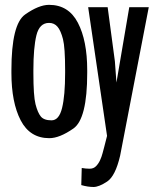

<svg xmlns="http://www.w3.org/2000/svg" viewBox="-20 -558 640 789"><path d="M117.2 -258.3Q117.2 -164.1 126 -129.6Q134.8 -95.2 147.7 -79.3Q160.6 -63.5 191.7 -63.5Q222.7 -63.5 235.1 -114.3Q247.6 -165 247.6 -258.3V-269.5Q247.6 -362.8 238.8 -397.2Q230 -431.6 216.6 -447.8Q203.1 -463.9 181.6 -463.9Q142.1 -463.9 129.6 -412.8Q117.2 -361.8 117.2 -269.5ZM408.2 46.4 419.9 0.5 342.3 -528.3H422.4L452.1 -306.2L458.5 -218.8L511.2 -528.3H591.3L473.6 82Q454.1 165.5 420.4 188Q386.7 210.4 364.3 210.4Q341.3 210.4 314 202.6L315.9 132.3Q333 135.3 348.6 135.3Q364.3 135.3 374.3 125.2Q384.3 115.2 390.9 101.1Q397.5 86.9 401.4 71.8Q405.3 56.6 408.2 46.4ZM26.9 -269.5Q26.9 -459 83.3 -498.5Q139.6 -538.1 181.6 -538.1Q261.7 -538.1 300 -464.6Q338.4 -391.1 338.4 -269.5V-258.3Q338.4 -69.3 281.5 -29.8Q224.6 9.8 182.6 9.8Q103 9.8 64.9 -63.7Q26.9 -137.2 26.9 -258.3Z"/></svg>

Font: RobotoMono-Regular
Style: Regular
Weight: 400
Designer: Google
Version: Version 2.000985; 2015; ttfautohint (v1.3)